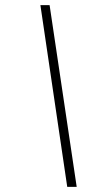

<svg xmlns="http://www.w3.org/2000/svg" viewBox="-20 -731 391 751"><path d="M138 -711H174L280 0H243Z"/></svg>

Font: Taviraj ExtraLight
Style: Italic
Weight: 275
Italic angle: -12°
Designer: Katatrad Team
Foundry: CadsonDemak
Version: Version 1.001